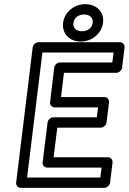

<svg xmlns="http://www.w3.org/2000/svg" viewBox="-20 -883 622 928"><path d="M111 -25 185 -629H529L523 -581H270C255 -581 243 -567 242 -556L222 -389C220 -374 233 -364 244 -364H454L448 -316H238C223 -316 211 -302 210 -291L186 -98C184 -83 197 -73 208 -73H471L465 -25ZM58 0C57 11 65 25 80 25H484C495 25 510 15 512 0L524 -98C525 -109 517 -123 502 -123H239L257 -266H467C478 -266 493 -276 495 -291L507 -389C508 -400 500 -414 485 -414H275L289 -531H542C553 -531 568 -541 570 -556L582 -654C583 -665 575 -679 560 -679H166C155 -679 140 -669 138 -654ZM376 -732C347 -732 332 -749 335 -773C338 -795 357 -813 386 -813C416 -813 431 -795 428 -773C425 -749 406 -732 376 -732ZM370 -682C422 -682 471 -719 478 -773C485 -827 444 -863 392 -863C341 -863 292 -827 285 -773C278 -719 319 -682 370 -682Z"/></svg>

Font: Falling Sky
Style: OuObl
Weight: 400
Designer: Paul D. Hunt
Foundry: Adobe Systems Incorporated
Version: Version 1.02